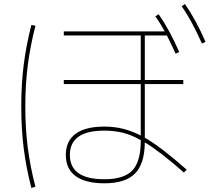

<svg xmlns="http://www.w3.org/2000/svg" viewBox="-20 -875 1040 948"><path d="M305 -110Q305 -179 353.5 -214.5Q402 -250 495 -250Q543 -250 586 -239.5Q629 -229 675 -206V-460H295V-480H675V-700H295V-720H793Q770 -763 747 -794L763 -805Q816 -730 865 -618L847 -610Q826 -657 804 -700H695V-480H885V-460H695V-195Q773 -151 902 -37L888 -23Q769 -128 695 -172Q694 -66 646.5 -18Q599 30 495 30Q402 30 353.5 -5.5Q305 -41 305 -110ZM135 -752 155 -748Q129 -646 117 -551.5Q105 -457 105 -350Q105 -241 117 -146.5Q129 -52 155 47L135 53Q109 -47 97 -143Q85 -239 85 -350Q85 -459 97 -554.5Q109 -650 135 -752ZM495 10Q592 10 633.5 -33.5Q675 -77 675 -180V-183Q629 -209 586.5 -219.5Q544 -230 495 -230Q325 -230 325 -110Q325 10 495 10ZM893 -855Q946 -780 995 -668L977 -660Q926 -775 877 -844Z"/></svg>

Font: Enso Thin
Style: Regular
Weight: 100
Designer: Coji Morishita
Foundry: UNDERFOREST DESIGN
Version: Version 1.000